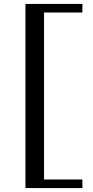

<svg xmlns="http://www.w3.org/2000/svg" viewBox="-20 -871 476 981"><path d="M401 -851V-807H205V46H401V90H110V-851Z"/></svg>

Font: Shippori Mincho Medium
Style: Regular
Weight: 500
Designer: FONTDASU
Foundry: FONTDASU / Google Inc. / but / Adobe
Version: Version 3.110; ttfautohint (v1.8.3)